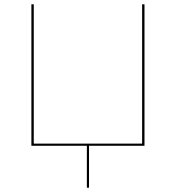

<svg xmlns="http://www.w3.org/2000/svg" viewBox="-20 -678 818 893"><path d="M652 -658V0H394V195H384V0H126V-658H137V-10H641V-658Z"/></svg>

Font: Ysabeau Infant Hairline
Style: Regular
Weight: 100
Designer: Christian Thalmann (Catharsis Fonts)
Version: Version 0.003